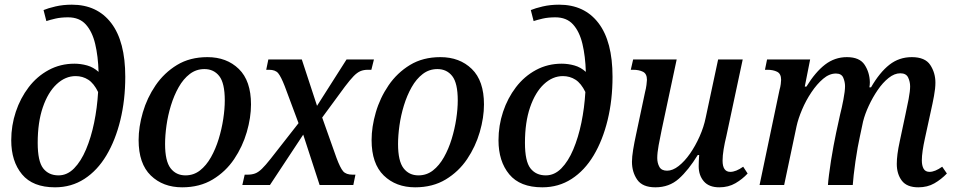

<svg xmlns="http://www.w3.org/2000/svg" viewBox="-20 -790 4080 820"><path d="M215 10Q120 10 74 -45.5Q28 -101 28 -191Q28 -254 47.5 -312.5Q67 -371 102.5 -417.5Q138 -464 188 -491Q238 -518 298 -518Q325 -518 352 -510.5Q379 -503 401 -483Q399 -550 386.5 -602.5Q374 -655 346.5 -685.5Q319 -716 271 -716Q240 -716 216.5 -710.5Q193 -705 178 -700L166 -747Q185 -755 217 -762.5Q249 -770 287 -770Q395 -770 455 -691.5Q515 -613 515 -462Q515 -363 494 -277Q473 -191 434.5 -126.5Q396 -62 340.5 -26Q285 10 215 10ZM230 -41Q267 -41 296.5 -71Q326 -101 347.5 -152Q369 -203 382 -266Q395 -329 399 -397Q381 -434 357 -449.5Q333 -465 303 -465Q259 -465 222 -430.5Q185 -396 163 -332Q141 -268 141 -180Q141 -101 164.5 -71Q188 -41 230 -41Z M758 10Q676 10 624 -40.5Q572 -91 572 -192Q572 -248 590 -310Q608 -372 644.5 -425.5Q681 -479 736 -512.5Q791 -546 866 -546Q948 -546 1000 -495.5Q1052 -445 1052 -344Q1052 -288 1034 -226Q1016 -164 980 -110.5Q944 -57 888.5 -23.5Q833 10 758 10ZM772 -41Q807 -41 834 -62Q861 -83 881 -118.5Q901 -154 914 -196.5Q927 -239 933.5 -282Q940 -325 940 -361Q940 -435 916.5 -465Q893 -495 853 -495Q818 -495 790.5 -474Q763 -453 743 -417.5Q723 -382 710 -339.5Q697 -297 691 -254Q685 -211 685 -175Q685 -102 708.5 -71.5Q732 -41 772 -41Z M1015 0 1025 -44H1037Q1055 -44 1069 -49Q1083 -54 1098.5 -69Q1114 -84 1136 -112L1255 -264L1196 -422Q1180 -463 1168 -477.5Q1156 -492 1129 -492H1117L1126 -536H1269L1334 -338L1460 -536H1577L1566 -492H1551Q1533 -492 1519 -486Q1505 -480 1490 -464.5Q1475 -449 1453 -420L1356 -288L1417 -116Q1433 -73 1445.5 -58.5Q1458 -44 1486 -44H1498L1489 0H1345L1275 -215L1133 0Z M1753 10Q1671 10 1619 -40.5Q1567 -91 1567 -192Q1567 -248 1585 -310Q1603 -372 1639.5 -425.5Q1676 -479 1731 -512.5Q1786 -546 1861 -546Q1943 -546 1995 -495.5Q2047 -445 2047 -344Q2047 -288 2029 -226Q2011 -164 1975 -110.5Q1939 -57 1883.5 -23.5Q1828 10 1753 10ZM1767 -41Q1802 -41 1829 -62Q1856 -83 1876 -118.5Q1896 -154 1909 -196.5Q1922 -239 1928.5 -282Q1935 -325 1935 -361Q1935 -435 1911.5 -465Q1888 -495 1848 -495Q1813 -495 1785.5 -474Q1758 -453 1738 -417.5Q1718 -382 1705 -339.5Q1692 -297 1686 -254Q1680 -211 1680 -175Q1680 -102 1703.5 -71.5Q1727 -41 1767 -41Z M2296 10Q2201 10 2155 -45.5Q2109 -101 2109 -191Q2109 -254 2128.5 -312.5Q2148 -371 2183.5 -417.5Q2219 -464 2269 -491Q2319 -518 2379 -518Q2406 -518 2433 -510.5Q2460 -503 2482 -483Q2480 -550 2467.5 -602.5Q2455 -655 2427.5 -685.5Q2400 -716 2352 -716Q2321 -716 2297.5 -710.5Q2274 -705 2259 -700L2247 -747Q2266 -755 2298 -762.5Q2330 -770 2368 -770Q2476 -770 2536 -691.5Q2596 -613 2596 -462Q2596 -363 2575 -277Q2554 -191 2515.5 -126.5Q2477 -62 2421.5 -26Q2366 10 2296 10ZM2311 -41Q2348 -41 2377.5 -71Q2407 -101 2428.5 -152Q2450 -203 2463 -266Q2476 -329 2480 -397Q2462 -434 2438 -449.5Q2414 -465 2384 -465Q2340 -465 2303 -430.5Q2266 -396 2244 -332Q2222 -268 2222 -180Q2222 -101 2245.5 -71Q2269 -41 2311 -41Z M2779 10Q2724 10 2701.5 -22.5Q2679 -55 2679 -99Q2679 -120 2684 -150.5Q2689 -181 2696 -213L2735 -397Q2739 -412 2741 -427.5Q2743 -443 2743 -449Q2743 -475 2726 -483.5Q2709 -492 2684 -492H2674L2684 -536H2870L2806 -236Q2799 -203 2793 -170Q2787 -137 2787 -115Q2787 -94 2796 -77.5Q2805 -61 2829 -61Q2853 -61 2878.5 -81Q2904 -101 2927 -134Q2950 -167 2968 -207.5Q2986 -248 2994 -288L3047 -536H3152L3082 -208Q3075 -180 3070.5 -152.5Q3066 -125 3066 -104Q3066 -56 3099 -56Q3123 -56 3154 -78L3173 -49Q3151 -25 3121 -7.5Q3091 10 3052 10Q3008 10 2986 -15.5Q2964 -41 2964 -80Q2964 -90 2964.5 -102Q2965 -114 2966 -128H2960Q2920 -63 2879 -26.5Q2838 10 2779 10Z M3902 10Q3853 10 3831.5 -18.5Q3810 -47 3810 -90Q3810 -109 3813 -132.5Q3816 -156 3823 -188L3847 -301Q3854 -332 3860.5 -366.5Q3867 -401 3867 -421Q3867 -441 3858.5 -459Q3850 -477 3825 -477Q3800 -477 3775 -457Q3750 -437 3728.5 -405.5Q3707 -374 3690.5 -338.5Q3674 -303 3666 -271L3652 -205Q3648 -188 3643 -160Q3638 -132 3633.5 -101Q3629 -70 3626 -43Q3623 -16 3622 0H3516Q3517 -16 3520.5 -43.5Q3524 -71 3529 -103.5Q3534 -136 3540 -167.5Q3546 -199 3551 -223L3568 -301Q3575 -328 3582 -364.5Q3589 -401 3589 -422Q3589 -440 3581.5 -458Q3574 -476 3550 -476Q3522 -476 3495.5 -453.5Q3469 -431 3445.5 -396Q3422 -361 3405.5 -322Q3389 -283 3382 -251L3329 0H3224L3309 -405Q3313 -419 3314.5 -431Q3316 -443 3316 -449Q3316 -475 3299 -483.5Q3282 -492 3257 -492H3247L3256 -536H3440L3417 -420H3424Q3462 -482 3503.5 -514Q3545 -546 3597 -546Q3651 -546 3672.5 -513.5Q3694 -481 3695 -439Q3695 -433 3694.5 -428Q3694 -423 3693 -417H3700Q3737 -481 3778.5 -513.5Q3820 -546 3874 -546Q3931 -546 3953 -512.5Q3975 -479 3975 -437Q3975 -413 3969 -380.5Q3963 -348 3957 -322L3930 -198Q3924 -171 3920.5 -147Q3917 -123 3917 -105Q3917 -83 3924.5 -69.5Q3932 -56 3950 -56Q3973 -56 4004 -78L4024 -49Q4000 -24 3970.5 -7Q3941 10 3902 10Z"/></svg>

Font: Noto Serif SemiCondensed Medium
Style: Italic
Weight: 500
Width: 4
Italic angle: -12°
Designer: Monotype Design Team
Foundry: Monotype Imaging Inc.
Version: Version 2.013